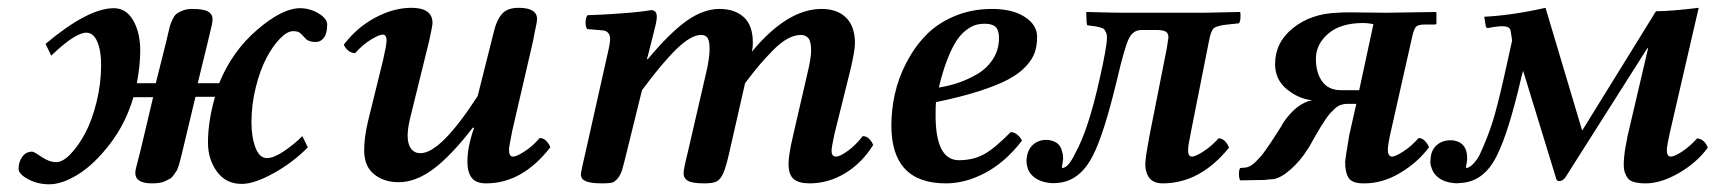

<svg xmlns="http://www.w3.org/2000/svg" viewBox="-20 -462 4414 494"><path d="M408.2 -356.9Q409.2 -360.8 412.6 -376Q416 -391.1 417.5 -396.2Q418.9 -401.4 424.1 -412.1Q429.2 -422.9 434.8 -427Q440.4 -431.2 450.7 -435.1Q460.9 -439 474.1 -439Q503.4 -439 515.1 -432.4Q526.9 -425.8 526.9 -412.1Q526.9 -406.7 524.7 -396.2Q522.5 -385.7 518.8 -371.6Q515.1 -357.4 514.2 -352.1L488.8 -248H543.9Q577.6 -330.6 642.1 -385.7Q706.5 -440.9 752 -440.9Q777.3 -440.9 799.6 -427.5Q821.8 -414.1 821.8 -398.9Q821.8 -376 813.5 -365Q805.2 -354 793 -354Q774.9 -354 767.1 -361.8Q754.4 -376 749.5 -378.9Q744.6 -381.8 733.9 -381.8Q718.8 -381.8 700 -362.3Q681.2 -342.8 665 -311.8Q648.9 -280.8 637.9 -236.6Q627 -192.4 627 -147.9Q627 -109.9 637.2 -82.5Q647.5 -55.2 667 -55.2Q684.1 -55.2 710.9 -73.2Q737.8 -91.3 757.8 -111.8L772 -83Q733.9 -43.9 684.1 -16.4Q634.3 11.2 602.1 11.2Q561.5 11.2 538.3 -20.3Q515.1 -51.8 515.1 -95.2Q515.1 -149.9 533.2 -212.9H482.9L449.2 -71.8Q448.7 -69.8 446 -58.8Q443.4 -47.9 442.6 -45.4Q441.9 -43 439 -33.7Q436 -24.4 433.6 -21.5Q431.2 -18.6 426.8 -11.7Q422.4 -4.9 417.5 -2.4Q412.6 0 405.8 3.7Q398.9 7.3 390.1 8.5Q381.3 9.8 371.1 9.8Q328.1 9.8 328.1 -17.1Q328.1 -21.5 330.1 -30Q332 -38.6 335.7 -52.2Q339.4 -65.9 340.8 -71.8L374 -211.9H323.2Q304.2 -146 263.9 -93Q223.6 -40 181.9 -13.9Q140.1 12.2 106.9 12.2Q76.7 12.2 52.2 -1Q27.8 -14.2 27.8 -27.8Q27.8 -44.9 37.1 -58.3Q46.4 -71.8 63 -71.8Q67.4 -71.8 86.9 -58.3Q106.4 -44.9 125 -44.9Q141.6 -44.9 161.6 -65.7Q181.6 -86.4 199.2 -119.4Q216.8 -152.3 228.5 -199.7Q240.2 -247.1 240.2 -294.9Q240.2 -332 230.2 -355Q220.2 -377.9 202.1 -377.9Q173.3 -377.9 111.8 -318.8L97.2 -349.1Q206.5 -440.9 272.9 -440.9Q304.7 -440.9 322.8 -409.4Q340.8 -377.9 340.8 -332Q340.8 -293 332 -248H380.9Z M1199.7 -132.8 1196.8 -133.8Q1140.1 -60.5 1094.7 -26.9Q1049.3 6.8 1005.9 6.8Q967.8 6.8 942.4 -13.7Q917 -34.2 917 -75.2Q917 -108.4 926.8 -149.9L965.8 -308.1Q974.6 -346.7 974.6 -357.9Q974.6 -373 964.8 -373Q955.1 -373 933.3 -359.4Q911.6 -345.7 893.6 -325.2Q883.8 -325.2 875.5 -332.3Q867.2 -339.4 864.7 -347.2Q898.4 -391.6 945.6 -416.7Q992.7 -441.9 1038.6 -441.9Q1092.8 -441.9 1092.8 -402.8Q1092.8 -395.5 1084 -356L1034.7 -155.8Q1028.8 -129.9 1028.8 -112.8Q1028.8 -91.8 1037.4 -79.8Q1045.9 -67.9 1062 -67.9Q1113.8 -67.9 1209 -214.8L1251 -381.8Q1257.8 -410.6 1271.7 -426.3Q1285.6 -441.9 1314 -441.9Q1361.8 -441.9 1361.8 -413.1Q1361.8 -408.7 1359.9 -398.9Q1357.9 -389.2 1355.2 -376.2Q1352.5 -363.3 1351.6 -356.9L1297.9 -125Q1289.6 -84.5 1289.6 -76.2Q1289.6 -59.1 1299.8 -59.1Q1309.1 -59.1 1329.8 -72.5Q1350.6 -85.9 1368.7 -106.9Q1378.4 -106.9 1385.7 -99.1Q1393.1 -91.3 1396 -83Q1323.7 9.8 1231 9.8Q1204.1 9.8 1193.4 -4.9Q1182.6 -19.5 1182.6 -45.9Q1182.6 -84.5 1199.7 -132.8Z M1647 -318.8 1644.5 -310.1H1647Q1705.1 -379.4 1747.8 -409.2Q1790.5 -439 1831.5 -439Q1870.1 -439 1893.6 -418Q1917 -397 1917 -352.1Q1917 -339.8 1914.6 -329.1Q2005.9 -439 2093.8 -439Q2134.3 -439 2157 -416.5Q2179.7 -394 2179.7 -351.1Q2179.7 -331.5 2168 -282.2L2127 -117.2Q2119.6 -83.5 2119.6 -74.2Q2119.6 -59.1 2130.9 -59.1Q2141.1 -59.1 2161.6 -74Q2182.1 -88.9 2199.7 -111.8Q2209.5 -111.8 2216.6 -104.5Q2223.6 -97.2 2226.6 -88.9Q2196.8 -41.5 2153.8 -15.9Q2110.8 9.8 2063 9.8Q2035.2 9.8 2022 -1.5Q2008.8 -12.7 2008.8 -40Q2008.8 -63.5 2021 -115.2L2057.6 -273.9Q2066.9 -312 2066.9 -332Q2066.9 -355.5 2059.8 -363.8Q2052.7 -372.1 2040.5 -372.1Q2023.9 -372.1 2005.9 -362.1Q1987.8 -352.1 1968 -331.8Q1948.2 -311.5 1933.1 -293.7Q1918 -275.9 1897 -248L1856.9 -71.8Q1848.1 -32.2 1840.8 -16.1Q1833.5 0 1823.7 4.9Q1814 9.8 1792 9.8Q1761.2 9.8 1750 3.2Q1738.8 -3.4 1738.8 -16.1Q1738.8 -26.9 1750 -71.8L1796.9 -274.9Q1805.7 -312.5 1805.7 -335.9Q1805.7 -356 1800.8 -364Q1795.9 -372.1 1783.7 -372.1Q1758.3 -372.1 1721.7 -336.9Q1685.1 -301.8 1631.8 -230L1592.8 -71.8Q1585.4 -41 1581.1 -26.4Q1576.7 -11.7 1569.1 -2.7Q1561.5 6.3 1553.7 8.1Q1545.9 9.8 1529.8 9.8Q1500.5 9.8 1487.5 4.4Q1474.6 -1 1474.6 -13.2Q1474.6 -20 1486.8 -71.8L1543.9 -326.2Q1549.8 -350.6 1549.8 -362.8Q1549.8 -371.6 1544.7 -377.4Q1539.6 -383.3 1530.8 -383.8L1490.7 -387.2Q1486.3 -393.6 1486.6 -405.3Q1486.8 -417 1491.7 -422.9Q1528.8 -423.8 1580.6 -427.7Q1632.3 -431.6 1654.8 -436Q1669.9 -436 1669.9 -418.9Q1669.9 -411.6 1667 -398.4Q1664.1 -385.3 1657.5 -360.4Q1650.9 -335.4 1647 -318.8Z M2550.3 -363.8Q2550.3 -384.8 2541.5 -392.8Q2532.7 -400.9 2514.2 -400.9Q2500.5 -400.9 2489.3 -397.5Q2478 -394 2464.6 -383.5Q2451.2 -373 2439.9 -355.5Q2428.7 -337.9 2417 -307.9Q2405.3 -277.8 2395.5 -236.8Q2420.9 -240.7 2445.6 -249Q2470.2 -257.3 2494.9 -271.7Q2519.5 -286.1 2534.9 -310.1Q2550.3 -334 2550.3 -363.8ZM2388.2 -199.2Q2387.2 -191.4 2387.2 -165Q2387.2 -49.8 2447.3 -49.8Q2483.4 -49.8 2510.7 -64.5Q2538.1 -79.1 2580.6 -122.1Q2589.4 -122.1 2597.4 -115.5Q2605.5 -108.9 2609.4 -100.1Q2566.9 -44.9 2515.6 -17.6Q2464.4 9.8 2413.6 9.8Q2273.4 9.8 2273.4 -139.2Q2273.4 -179.7 2282.5 -220.5Q2291.5 -261.2 2312 -300.8Q2332.5 -340.3 2361.8 -370.8Q2391.1 -401.4 2435.3 -420.2Q2479.5 -439 2532.2 -439Q2585 -439 2616.7 -418.5Q2648.4 -397.9 2648.4 -367.2Q2648.4 -344.7 2642.3 -326.9Q2636.2 -309.1 2619.1 -290.8Q2602.1 -272.5 2573.5 -257.3Q2544.9 -242.2 2498.5 -227.3Q2452.1 -212.4 2388.2 -199.2Z M2938 -115.2 2981.9 -336.9Q2986.3 -364.3 2986.3 -365.2Q2986.3 -376.5 2979.5 -380.6Q2972.7 -384.8 2955.1 -384.8H2917Q2894.5 -384.8 2883.8 -361.3Q2873 -337.9 2855 -261.2Q2820.3 -116.2 2792 -62Q2758.8 4.4 2700.2 8.8Q2698.2 8.8 2694.6 9Q2690.9 9.3 2687.7 9.3Q2684.6 9.3 2682.1 8.8Q2654.8 6.3 2637.9 -8.5Q2621.1 -23.4 2621.1 -49.8Q2622.6 -75.2 2636.7 -88.6Q2650.9 -102.1 2671.9 -102.1Q2678.2 -102.1 2681.2 -101.1Q2708 -96.7 2712.9 -70.8Q2715.3 -64.5 2715.3 -55.2Q2715.3 -50.3 2714.1 -43.2Q2712.9 -36.1 2712.4 -33.7Q2711.9 -31.2 2712.9 -29.8Q2728.5 -29.8 2746.1 -66.9Q2779.8 -127 2808.1 -253.9Q2828.1 -340.8 2828.1 -366.2Q2828.1 -373.5 2825.7 -378.7Q2823.2 -383.8 2821 -386.5Q2818.8 -389.2 2811 -391.4Q2803.2 -393.6 2800 -394Q2796.9 -394.5 2784.7 -396Q2779.8 -396.5 2777.3 -397Q2774.9 -403.3 2774.9 -431.2Q2849.1 -429.2 2871.1 -429.2H3077.1L3170.9 -431.2Q3172.4 -424.8 3171.4 -414.1Q3170.4 -403.3 3167 -401.9L3138.2 -398.9Q3110.8 -396 3103 -389.4Q3095.2 -382.8 3090.3 -355L3043.9 -121.1Q3043 -114.3 3041 -105.2Q3039.1 -96.2 3038.1 -90.3Q3037.1 -84.5 3037.1 -81.1V-69.8Q3038.6 -59.1 3046.9 -59.1Q3055.7 -59.1 3076.2 -72.3Q3096.7 -85.4 3115.2 -106Q3124.5 -106 3131.6 -98.9Q3138.7 -91.8 3142.1 -82Q3067.9 9.8 2971.2 9.8Q2937 9.8 2929.2 -21Q2925.8 -32.2 2927.2 -46.9Q2927.7 -58.1 2932.4 -83.7Q2937 -109.4 2938 -115.2Z M3429.7 -230H3477.1L3513.7 -399.9Q3499 -402.8 3487.8 -402.8Q3429.2 -402.8 3397.5 -375.5Q3365.7 -348.1 3365.7 -311Q3365.7 -274.4 3382.1 -252.2Q3398.4 -230 3429.7 -230ZM3451.7 -115.2 3469.7 -194.8H3453.6H3443.8Q3436 -194.3 3428.7 -191.7Q3421.4 -189 3414.3 -182.4Q3407.2 -175.8 3402.1 -170.2Q3397 -164.6 3389.4 -153.1Q3381.8 -141.6 3377.4 -134.5Q3373 -127.4 3364.3 -112.1Q3355.5 -96.7 3351.1 -88.9Q3348.1 -83 3343.8 -77.1Q3325.7 -48.3 3301 -26.4Q3276.4 -4.4 3255.9 -1Q3247.6 -1 3233.9 1L3170.9 2Q3168 -2.4 3167.7 -13.4Q3167.5 -24.4 3170.9 -29.8L3183.6 -30.8Q3189.9 -31.2 3196.5 -34.7Q3203.1 -38.1 3210.4 -45.4Q3217.8 -52.7 3223.6 -59.3Q3229.5 -65.9 3237.5 -77.6Q3245.6 -89.4 3250.2 -95.9Q3254.9 -102.5 3262.9 -115.5Q3271 -128.4 3273.9 -132.8Q3276.4 -135.7 3280.8 -145Q3315.9 -196.8 3356 -204.1Q3321.3 -207.5 3291 -232.4Q3260.7 -257.3 3260.7 -296.9Q3260.7 -353 3306.9 -389.9Q3353 -426.8 3420.9 -429.2Q3432.1 -430.2 3454.6 -430.2L3546.9 -429.2L3674.8 -431.2L3675.8 -429.2V-401.9Q3675.8 -398.9 3670.9 -398.9H3645Q3628.4 -398.9 3623 -392.8Q3617.7 -386.7 3613.8 -369.1L3558.6 -124Q3550.8 -89.4 3550.8 -77.1Q3550.8 -59.1 3562 -59.1Q3570.3 -59.1 3591.3 -72.8Q3612.3 -86.4 3629.9 -106.9Q3639.2 -106.9 3646.5 -99.1Q3653.8 -91.3 3656.7 -83Q3627.4 -43.9 3582.5 -17.1Q3537.6 9.8 3490.7 9.8H3487.8Q3459.5 9.8 3450.2 -3.9Q3440.9 -17.6 3440.9 -45.9Q3441.4 -54.7 3451.7 -115.2Z M3787.6 -64.9Q3808.1 -109.9 3820.1 -147.7Q3832 -185.5 3849.6 -263.2Q3850.1 -266.6 3870.6 -357.9L3866.7 -382.8Q3865.2 -392.1 3854 -393.8Q3842.8 -395.5 3828.6 -393.1H3826.7L3809.6 -390.1Q3804.2 -388.7 3802.7 -395L3798.8 -418.9Q3870.1 -422.4 3956.5 -441.9L4050.8 -126L4240.7 -433.1Q4277.8 -433.1 4350.6 -441.9L4276.9 -123Q4268.6 -85.9 4268.6 -76.2Q4268.6 -59.1 4278.8 -59.1Q4288.1 -59.1 4307.9 -72Q4327.6 -85 4346.7 -106Q4366.2 -103.5 4374 -82Q4345.2 -43 4299.3 -16.6Q4253.4 9.8 4213.9 9.8Q4201.7 9.8 4197.8 8.8Q4178.7 6.8 4171.4 0Q4164.1 -6.8 4159.7 -21Q4153.3 -44.4 4168 -113.8L4220.7 -338.9L4217.8 -336.9L4007.8 -5.9Q4001 3.9 3991.7 3.9Q3984.4 3.9 3982.9 -5.9L3898.9 -279.8L3895 -266.1Q3861.8 -122.1 3831.5 -62Q3798.3 5.9 3737.8 8.8Q3727.5 10.3 3718.8 8.8Q3696.3 6.8 3681.4 -4.6Q3666.5 -16.1 3662.6 -32.2Q3659.2 -41 3660.6 -49.8Q3661.1 -74.7 3675.8 -87.9Q3690.4 -101.1 3711.9 -101.1Q3719.7 -101.1 3722.7 -100.1Q3754.9 -93.3 3754.9 -55.2Q3754.9 -50.3 3753.7 -43.2Q3752.4 -36.1 3752 -33.7Q3751.5 -31.2 3752.9 -29.8Q3759.8 -29.8 3770 -40Q3780.3 -50.3 3787.6 -64.9Z"/></svg>

Font: Common Serif SemiBold
Style: Italic
Weight: 600
Italic angle: -12°
Designer: Philipp H. Poll, Khaled Hosny
Foundry: Stefan Peev, Context Ltd.
Version: Version 1.026